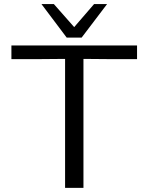

<svg xmlns="http://www.w3.org/2000/svg" viewBox="-20 -909 720 929"><path d="M35.2 -623V-689H643.1V-623H501L383.8 -624V0H294.9V-624L176.8 -623ZM180.7 -889.2H240.7L338.9 -777.8L435.1 -889.2H498L375 -727.1H302.7Z"/></svg>

Font: CMU Sans Serif
Style: Medium
Weight: 500
Version: Version 0.7.0